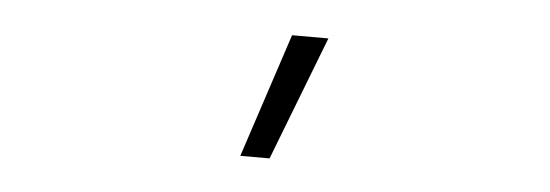

<svg xmlns="http://www.w3.org/2000/svg" viewBox="-30 -836 1060 370"><g transform="rotate(5 500.0 -651.0)"><path d="M443.4 -530.3 522.5 -770.5H592.8L500 -530.3Z"/></g></svg>

Font: GenEi Gothic M Light
Style: Regular
Weight: 300
Designer: o_tamon (Modified); [Source Han Sans]
Ryoko NISHIZUKA  (kana & ideographs); Paul D. Hunt (Latin, Greek & Cyrillic); Wenl
Version: Version 1.1a;Original Version 1.004